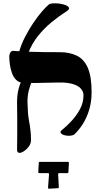

<svg xmlns="http://www.w3.org/2000/svg" viewBox="-20 -907 595 1159"><path d="M429 -96Q420 -89 402.5 -87.5Q385 -86 368.5 -91Q352 -96 346.5 -104.5Q341 -113 355 -123Q382 -145 411.5 -176.5Q441 -208 462.5 -247.5Q484 -287 484 -333Q484 -353 469 -371Q454 -389 420.5 -399.5Q387 -410 333 -409Q303 -409 265 -407.5Q227 -406 188.5 -406Q150 -406 120 -407Q95 -408 78 -424.5Q61 -441 52 -466.5Q43 -492 39.5 -518.5Q36 -545 36 -565Q36 -581 43.5 -591Q51 -601 58 -600Q94 -597 143.5 -595Q193 -593 245.5 -592.5Q298 -592 341 -592Q401 -592 444.5 -570.5Q488 -549 510.5 -496.5Q533 -444 533 -350Q533 -291 517.5 -241.5Q502 -192 478 -155.5Q454 -119 429 -96ZM98 16Q93 16 88 12Q83 8 83 -1Q83 -27 83.5 -47Q84 -67 84 -87.5Q84 -108 84 -133Q84 -158 84 -193Q84 -228 83 -278Q82 -322 89.5 -358.5Q97 -395 115 -429L178 -430Q162 -394 153.5 -359.5Q145 -325 146 -287Q147 -250 149 -225Q151 -200 154.5 -182Q158 -164 160.5 -147Q163 -130 165 -109.5Q167 -89 167 -60Q167 -41 155 -24Q143 -7 127 4Q111 15 98 16ZM150 -585 94 -589Q107 -637 131 -683.5Q155 -730 182 -770Q209 -810 234.5 -839Q260 -868 275 -880Q283 -886 301.5 -887Q320 -888 340.5 -885Q361 -882 377 -875.5Q393 -869 396.5 -860Q400 -851 382 -839Q338 -811 292.5 -774Q247 -737 209.5 -690Q172 -643 150 -585ZM276 232Q270 232 270 225L276 145Q276 138 269 138H218Q211 138 211 131L214 77Q214 70 221 70H389Q396 70 396 77L393 131Q393 138 386 138H337Q331 138 331 145L335 222Q335 229 330 229Z"/></svg>

Font: Noto Rashi Hebrew ExtraBold
Style: Regular
Weight: 800
Version: Version 1.006